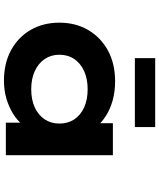

<svg xmlns="http://www.w3.org/2000/svg" viewBox="61 -842 790 952"><g transform="rotate(90 456.0 -366.0)"><path d="M380.5 9.4Q293 9.4 228.3 -26.1Q163.7 -61.6 128 -123.6Q92.4 -185.6 92.4 -265.3Q92.4 -346.4 129.2 -408.8Q166 -471.2 231 -506.5Q295.9 -541.7 383.5 -541.7Q434.2 -541.7 476.9 -529.9Q519.5 -518 551.5 -498Q583.6 -478.1 604 -454.4Q624.3 -430.6 629.4 -408.1L591 -405.1V-530.7H749.6V0H588.1V-142.4L621.2 -133.1Q617.9 -107 597.5 -81.8Q577.1 -56.6 544.6 -36.2Q512.2 -15.9 470.3 -3.2Q428.4 9.4 380.5 9.4ZM422.3 -125.8Q474.6 -125.8 512.9 -143.5Q551.2 -161.3 572 -192.9Q592.7 -224.5 592.7 -265.3Q592.7 -307.7 572 -339.1Q551.2 -370.5 512.9 -388Q474.6 -405.6 422.3 -405.6Q371.1 -405.6 332.5 -388Q293.9 -370.5 272.6 -339.1Q251.4 -307.7 251.4 -265.3Q251.4 -224.5 272.6 -192.9Q293.9 -161.3 332.5 -143.5Q371.1 -125.8 422.3 -125.8ZM268.4 -639.7V-740.5H610V-639.7Z"/></g></svg>

Font: Lexend Peta
Style: Regular
Weight: 400
Designer: Bonnie Shaver-Troup, Thomas Jockin
Foundry: Lexend
Version: Version 1.007